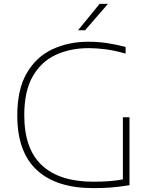

<svg xmlns="http://www.w3.org/2000/svg" viewBox="-20 -964 788 989"><path d="M461 5Q270 5 169.5 -88.2Q69 -181.5 69 -369Q69 -503 117.5 -586.8Q166 -670.5 249 -709.8Q332 -749 435 -749Q484.5 -749 530 -742.2Q575.5 -735.5 627 -722V-688Q568 -704.5 522.8 -710.2Q477.5 -716 437 -716Q342.5 -716 267.5 -681.5Q192.5 -647 148.8 -571Q105 -495 105 -371Q105 -197 195.8 -112.5Q286.5 -28 461 -28Q508 -28 544.8 -31Q581.5 -34 613 -40V-360H647V-10Q591 -1 549.2 2Q507.5 5 461 5ZM382 -808 493 -944H536L418 -808Z"/></svg>

Font: Encode Sans Expanded Thin
Style: Regular
Weight: 100
Width: 7
Designer: Multiple Designers
Foundry: Impallari Type
Version: Version 3.000; ttfautohint (v1.8.3) -l 8 -r 50 -G 200 -x 14 